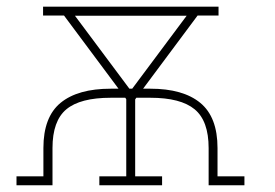

<svg xmlns="http://www.w3.org/2000/svg" viewBox="-20 -548 815 568"><path d="M28.8 0V-26.4H108.4V-109.9Q108.4 -202.1 159.4 -243.9Q210.4 -285.6 307.6 -285.6H330.6L169.4 -502H107.4V-528.3H626.5V-502H564.5L403.3 -285.6H424.8Q521.5 -285.6 572.5 -243.7Q623.5 -201.7 623.5 -109.9V-26.4H703.1V0H597.2V-109.9Q597.2 -190.4 555.9 -224.6Q514.6 -258.8 424.8 -258.8H383.3L379.9 -253.9V-26.4H459.5V0H273.9V-26.4H353.5V-254.4L350.6 -258.8H307.6Q217.3 -258.8 176.3 -224.6Q135.3 -190.4 135.3 -109.9V0ZM362.8 -285.6H371.1L532.2 -501.5H201.7Z"/></svg>

Font: Roboto Slab Thin
Style: Regular
Weight: 100
Designer: Google
Version: Version 2.000; ttfautohint (v1.8.1.43-b0c9)